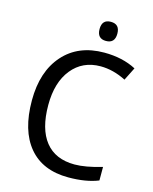

<svg xmlns="http://www.w3.org/2000/svg" viewBox="-132 -989 865 1085"><g transform="rotate(15 300.0 -446.0)"><path d="M548.8 -98.1V-19Q477.5 9.8 374 9.8Q223.1 9.8 143.1 -85.9Q63 -181.6 63 -357.9Q63 -526.9 150.4 -625.5Q237.8 -724.1 389.2 -724.1Q496.6 -724.1 576.2 -682.1L538.1 -606Q462.9 -644 389.2 -644Q284.2 -644 221.7 -566.7Q159.2 -489.3 159.2 -356.9Q159.2 -216.8 217.8 -143.3Q276.4 -69.8 389.2 -69.8Q452.6 -69.8 548.8 -98.1ZM379.9 -901.9Q432.1 -901.9 432.1 -846.2Q432.1 -790 379.9 -790Q328.1 -790 328.1 -846.2Q328.1 -901.9 379.9 -901.9Z"/></g></svg>

Font: Noto Mono
Style: Regular
Weight: 400
Designer: Monotype Design Team
Foundry: Monotype Imaging Inc.
Version: Version 1.00